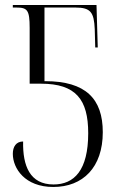

<svg xmlns="http://www.w3.org/2000/svg" viewBox="-20 -734 477 764"><path d="M192 10C310 10 389 -68 389 -208C389 -341 321 -411 160 -411H157V-704H280C341 -704 354 -685 357 -618L359 -545H369L364 -714H31V-704H45C89 -704 98 -694 98 -623V-401H143C282 -401 331 -338 331 -204C331 -56 275 0 193 0C99 0 70 -74 72 -171C44 -171 31 -150 31 -122C31 -64 79 10 192 10Z"/></svg>

Font: Noto Serif Display ExtraCondensed Light
Style: Regular
Weight: 300
Width: 2
Designer: Monotype Design Team
Foundry: Monotype Imaging Inc.
Version: Version 2.009